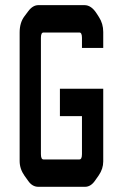

<svg xmlns="http://www.w3.org/2000/svg" viewBox="-20 -720 437 740"><path d="M127.9 -700.2H305.7Q332 -700.2 352.5 -668L361.3 -654.3Q377.9 -628.9 377.9 -596.7V-535.2H295.9V-574.2Q295.9 -594.7 286.1 -594.7H147.5Q137.7 -594.7 137.7 -574.2V-126Q137.7 -105.5 147.5 -105.5H286.1Q295.9 -105.5 295.9 -126V-272.5H210.9V-377.9H377.9V-97.7Q377.9 -69.3 360.4 -43.9L346.7 -24.4Q330.1 0 307.6 0H127.9Q104.5 0 88.9 -22.5L74.2 -43Q55.7 -69.3 55.7 -99.6V-594.7Q55.7 -632.8 74.2 -657.2L88.9 -676.8Q106.4 -700.2 127.9 -700.2Z"/></svg>

Font: Vancouver Drive
Style: Bold
Weight: 700
Designer: Valery Zaveryaev
Foundry: Cyreal (www.cyreal.org)
Version: Version 1.01